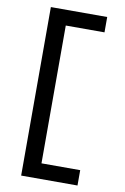

<svg xmlns="http://www.w3.org/2000/svg" viewBox="-103 -882 706 1084"><g transform="rotate(10 250.0 -340.0)"><path d="M98 143V-823H421V-735H199V55H421V143Z"/></g></svg>

Font: iosevka_custom_sans_ss08 SmBd
Style: Regular
Weight: 600
Designer: Belleve Invis
Foundry: Belleve Invis
Version: Version 10.3.0; ttfautohint (v1.8.3)